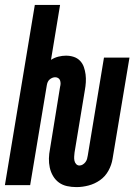

<svg xmlns="http://www.w3.org/2000/svg" viewBox="-37 -755 557 783"><path d="M275 8Q255 8 236.5 4Q218 0 203.5 -10.5Q189 -21 179.5 -37Q170 -53 166 -71.5Q162 -90 162.5 -109Q163 -128 167 -148L208 -401Q210 -408 210 -414.5Q210 -421 208 -427Q206 -433 200.5 -436.5Q195 -440 188 -440Q182 -440 176 -437.5Q170 -435 165 -430.5Q160 -426 157.5 -420Q155 -414 154 -408L86 0H-17L105 -735H208L171 -511Q185 -520 201 -524Q217 -528 232 -528Q249 -528 264 -523Q279 -518 289.5 -507Q300 -496 305 -481.5Q310 -467 312 -451.5Q314 -436 313 -419.5Q312 -403 309 -387L267 -133Q266 -125 265.5 -116.5Q265 -108 266.5 -100Q268 -92 273.5 -86Q279 -80 287 -80Q294 -80 300.5 -84Q307 -88 311.5 -94Q316 -100 318 -107Q320 -114 321 -121L387 -520H491L422 -107Q418 -82 405 -58.5Q392 -35 370.5 -20Q349 -5 324 1.5Q299 8 275 8Z"/></svg>

Font: Iosevka SS04
Style: Bold Italic
Weight: 700
Italic angle: -9°
Monospace: yes
Designer: Belleve Invis
Foundry: Belleve Invis
Version: Version 19.0.0; ttfautohint (v1.8.4)